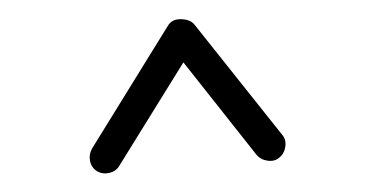

<svg xmlns="http://www.w3.org/2000/svg" viewBox="-20 -739 395 205"><path d="M83.5 -556.2Q77.6 -560.1 76.2 -566.9Q74.7 -573.7 78.1 -580.1L159.2 -711.4Q163.6 -718.8 173.3 -718.5Q183.1 -718.3 187.5 -712.9L281.2 -595.2Q285.6 -590.3 284.7 -582.8Q283.7 -575.2 278.3 -570.8Q273.4 -566.4 265.9 -567.4Q258.3 -568.4 253.9 -573.7L175.8 -672.4L107.4 -562Q104 -556.2 96.9 -554.4Q89.8 -552.7 83.5 -556.2Z"/></svg>

Font: Mikhak-DS1-FD Light
Style: Regular
Weight: 300
Designer: Amin Abedi
Version: Version 3.2